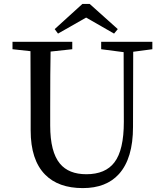

<svg xmlns="http://www.w3.org/2000/svg" viewBox="-20 -947 838 983"><path d="M404 16Q279 16 211 -53Q137 -128 137 -279V-394Q137 -589 136 -685L44 -695V-733H350V-695L239 -683Q237 -588 237 -394V-304Q237 -169 287 -109Q332 -55 422 -55Q520 -55 566 -116Q614 -179 614 -323L613 -680L498 -695V-733H760V-695L662 -682L661 -297Q661 -136 589 -56Q524 16 404 16ZM277 -775 260 -798 402 -927H439L583 -798L564 -775L421 -857Z"/></svg>

Font: GenRyuMin TW M
Style: Regular
Weight: 500
Version: Version 1.501;PS 1;hotconv 16.6.51;makeotf.lib2.5.65220